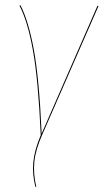

<svg xmlns="http://www.w3.org/2000/svg" viewBox="-20 -541 406 752"><path d="M60.1 -520.5Q91.8 -459.5 112.8 -345Q133.8 -230.5 143.1 -17.6L361.8 -518.6L365.7 -517.1L145.5 -13.7Q119.1 45.9 114.5 92.8Q109.9 139.6 122.1 190.4L118.7 191.4Q106 141.1 110.4 94.2Q114.7 47.4 139.6 -11.7Q129.9 -227.5 109.1 -342.8Q88.4 -458 56.2 -519Z"/></svg>

Font: Fira Sans Compressed Four
Style: Italic
Weight: 100
Width: 3
Italic angle: -8°
Designer: Carrois Corporate & Edenspiekermann AG
Foundry: Carrois Corporate GbR & Edenspiekermann AG
Version: Version 4.203;PS 004.203;hotconv 1.0.88;makeotf.lib2.5.64775